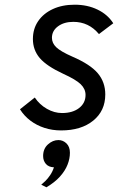

<svg xmlns="http://www.w3.org/2000/svg" viewBox="-20 -543 502 817"><path d="M240 12Q202.5 12 169.2 1.2Q136 -9.5 109.2 -29.8Q82.5 -50 65 -78L128 -128Q148.5 -97.5 179.8 -79.8Q211 -62 244 -62Q289 -62 316.5 -83.2Q344 -104.5 344 -139Q344 -164.5 323.5 -184.5Q303 -204.5 249 -229Q178 -262 149 -296.2Q120 -330.5 120 -377Q120 -420.5 142.5 -453.2Q165 -486 205 -504.5Q245 -523 298 -523Q352 -523 395 -502.2Q438 -481.5 462 -444L401 -398Q358 -450 292 -450Q252.5 -450 226.8 -431Q201 -412 201 -382Q201 -359.5 219.5 -341.8Q238 -324 288 -302Q364.5 -269 396.2 -231.2Q428 -193.5 428 -141Q428 -71.5 376.8 -29.8Q325.5 12 240 12ZM177.5 254 155.5 243Q162.5 237.5 173 227.2Q183.5 217 193.5 202.2Q203.5 187.5 209.5 169Q186.5 168 175 154.2Q163.5 140.5 163.5 121Q163.5 90 184 71.5Q204.5 53 228.5 53Q248 53 262.8 67.2Q277.5 81.5 277.5 107Q277.5 132.5 267.2 158.2Q257 184 235 208.5Q213 233 177.5 254Z"/></svg>

Font: Overpass
Style: Italic
Weight: 400
Italic angle: -10°
Designer: Delve Withrington, Dave Bailey, Thomas Jockin
Foundry: Delve Fonts LLC
Version: Version 4.000